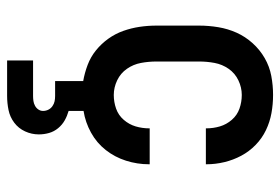

<svg xmlns="http://www.w3.org/2000/svg" viewBox="-144 -424 788 540"><g transform="rotate(90 250.0 -154.0)"><path d="M150 220V147H250Q257 147 264 146Q271 145 277.5 141.5Q284 138 288 132Q292 126 292 119Q292 111 288.5 104Q285 97 278.5 92.5Q272 88 265 86.5Q258 85 250 85H208V6Q185 2 162.5 -6.5Q140 -15 121.5 -30Q103 -45 89 -64.5Q75 -84 67 -106.5Q59 -129 55.5 -152.5Q52 -176 52 -200V-320Q52 -347 56.5 -374Q61 -401 72 -425.5Q83 -450 101.5 -470.5Q120 -491 143.5 -504.5Q167 -518 193.5 -523Q220 -528 247 -528Q273 -528 298 -523.5Q323 -519 346 -508Q369 -497 387.5 -479Q406 -461 418 -438.5Q430 -416 436 -391Q442 -366 442 -341V-339H341V-340Q341 -360 335.5 -378.5Q330 -397 317 -412Q304 -427 285.5 -433.5Q267 -440 247 -440Q226 -440 206 -430.5Q186 -421 173.5 -403Q161 -385 157 -363.5Q153 -342 153 -320V-200Q153 -178 157 -156.5Q161 -135 173.5 -117Q186 -99 206 -89.5Q226 -80 247 -80Q267 -80 285.5 -86.5Q304 -93 317 -108Q330 -123 335.5 -141.5Q341 -160 341 -180V-181H442V-179Q442 -146 432 -114.5Q422 -83 402 -57.5Q382 -32 353 -16Q324 0 292 5V47Q306 51 318.5 58Q331 65 340.5 76.5Q350 88 354 102Q358 116 358 131Q358 151 349.5 169.5Q341 188 325 200Q309 212 289.5 216Q270 220 250 220Z"/></g></svg>

Font: Iosevka Curly Semibold
Style: Regular
Weight: 600
Monospace: yes
Designer: Belleve Invis
Foundry: Belleve Invis
Version: Version 22.1.2; ttfautohint (v1.8.4)